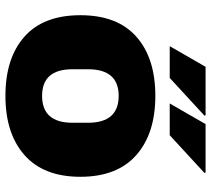

<svg xmlns="http://www.w3.org/2000/svg" viewBox="-55 -710 777 707"><g transform="rotate(90 333.5 -356.5)"><path d="M36 -264Q36 -400 115 -470Q194 -540 333 -540Q472 -540 551.5 -469.5Q631 -399 631 -264Q631 -129 551.5 -58.5Q472 12 333 12Q194 12 115 -58Q36 -128 36 -264ZM432 -235V-292Q432 -405 333 -405Q235 -405 235 -292V-235Q235 -123 333 -123Q432 -123 432 -235ZM226 -725H404L406 -721L267 -593H150ZM437 -725H615L617 -721L478 -593H361Z"/></g></svg>

Font: Archivo Black
Style: Regular
Weight: 400
Designer: Hector Gatti
Foundry: Omnibus-Type
Version: Version 1.101; ttfautohint (v1.8)